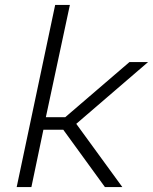

<svg xmlns="http://www.w3.org/2000/svg" viewBox="-20 -763 624 783"><path d="M48 0 205 -743H265L167 -285H246L508 -510H584L291 -258L479 0H408L238 -234H157L108 0Z"/></svg>

Font: Saira SemiExpanded Light
Style: Italic
Weight: 300
Width: 6
Italic angle: -12°
Designer: Hector Gatti with collaboration of the Omnibus-Type team
Foundry: Omnibus-Type
Version: Version 1.101